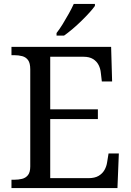

<svg xmlns="http://www.w3.org/2000/svg" viewBox="-20 -951 663 971"><path d="M38 0V-42H51Q73 -42 91.5 -46.5Q110 -51 121.5 -65.5Q133 -80 133 -109V-600Q133 -632 122 -647Q111 -662 92.5 -667Q74 -672 51 -672H38V-714H542L547 -539H495L490 -582Q488 -604 478.5 -622.5Q469 -641 450.5 -652.5Q432 -664 402 -664H234V-398H475V-349H234V-50H427Q459 -50 478.5 -61.5Q498 -73 508.5 -91.5Q519 -110 522 -132L529 -175H581L574 0ZM266 -784Q281 -803 297 -829Q313 -855 328 -882Q343 -909 353 -931H460V-921Q451 -908 433 -888Q415 -868 392.5 -846Q370 -824 347 -804.5Q324 -785 304 -771H266Z"/></svg>

Font: Noto Serif Tamil
Style: Regular
Weight: 400
Designer: Indian Type Foundry, Tom Grace, and the Monotype Design Team
Foundry: Monotype Imaging Inc.
Version: Version 2.003